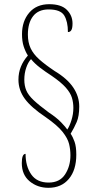

<svg xmlns="http://www.w3.org/2000/svg" viewBox="-20 -780 453 916"><path d="M211 116Q159 116 121.5 85Q84 54 84 -2Q84 -46 102 -46Q102 13 129 52Q156 91 212 91Q265 91 290.5 52Q316 13 316 -39Q316 -67 309.5 -93.5Q303 -120 278.5 -151Q254 -182 198 -221Q129 -267 98.5 -308.5Q68 -350 68 -400Q68 -433 79.5 -461.5Q91 -490 113 -515Q101 -534 93 -558.5Q85 -583 85 -617Q85 -679 119.5 -719.5Q154 -760 215 -760Q272 -760 299 -733Q326 -706 326 -668Q326 -646 320.5 -636.5Q315 -627 304 -627Q304 -677 286.5 -706Q269 -735 212 -735Q163 -735 138 -703Q113 -671 113 -615Q113 -578 126 -550Q139 -522 167.5 -496.5Q196 -471 241 -441Q301 -405 329.5 -362.5Q358 -320 358 -272Q358 -226 346 -198Q334 -170 317 -142Q328 -126 336 -103Q344 -80 344 -42Q344 31 308.5 73.5Q273 116 211 116ZM301 -162Q312 -178 321 -207Q330 -236 330 -265Q330 -291 323 -314Q316 -337 294 -362Q272 -387 227 -418Q196 -438 170.5 -457.5Q145 -477 128 -498Q114 -483 105 -456.5Q96 -430 96 -400Q96 -371 105.5 -348.5Q115 -326 140.5 -302Q166 -278 212 -244Q250 -219 272 -196Q294 -173 301 -162Z"/></svg>

Font: Noto Serif Myanmar ExtraCondensed Thin
Style: Regular
Weight: 100
Width: 2
Designer: Ben Mitchell and the Monotype Design Team
Foundry: Monotype Imaging Inc.
Version: Version 2.106; ttfautohint (v1.8.4.7-5d5b)